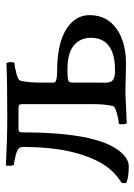

<svg xmlns="http://www.w3.org/2000/svg" viewBox="80 -540 469 670"><g transform="rotate(-90 315.0 -204.5)"><path d="M237.3 -414.1Q369.1 -414.1 429.7 -417Q433.6 -413.1 433.6 -400.9Q433.6 -388.7 429.7 -388.7Q417 -388.7 394 -382.3Q371.1 -376 369.1 -369.1Q362.3 -340.8 362.3 -300.8V-252Q362.3 -240.2 400.4 -240.2Q497.1 -240.2 547.4 -209Q597.7 -177.7 597.7 -127Q597.7 -66.4 549.3 -32.2Q501 2 419.9 0L327.1 -2Q323.2 -2 220.7 2.9Q216.8 -1 216.8 -13.2Q216.8 -25.4 220.7 -25.4Q232.4 -25.4 255.4 -31.7Q278.3 -38.1 280.3 -44.9Q287.1 -73.2 287.1 -113.3V-361.3Q287.1 -370.1 284.2 -372.6Q281.2 -375 269.5 -375H206.1Q194.3 -375 191.4 -372.6Q188.5 -370.1 188.5 -361.3Q188.5 -105.5 124 -23.4Q97.7 9.8 70.3 9.8Q29.3 9.8 11.7 1V-14.6Q53.7 -40 80.1 -84Q137.7 -184.6 137.7 -355.5Q137.7 -366.2 134.8 -371.1Q130.9 -378.9 108.4 -384.8Q85.9 -390.6 76.2 -390.6Q73.2 -390.6 72.3 -402.3Q71.3 -414.1 73.2 -418.9Q170.9 -414.1 237.3 -414.1ZM408.2 -204.1Q374 -204.1 367.2 -200.2Q362.3 -197.3 362.3 -182.6V-91.8Q359.4 -52.7 371.1 -45.9Q379.9 -38.1 404.3 -38.1Q518.6 -38.1 518.6 -123Q518.6 -159.2 492.2 -181.6Q465.8 -204.1 408.2 -204.1Z"/></g></svg>

Font: Crimson Text
Style: Regular
Weight: 400
Version: Version 0.13